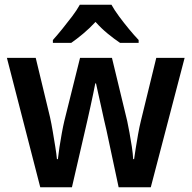

<svg xmlns="http://www.w3.org/2000/svg" viewBox="-20 -786 804 806"><path d="M427 -239Q423 -255 417 -282Q411 -309 404.5 -339Q398 -369 392 -395Q386 -421 383 -436H380Q377 -420 371.5 -393.5Q366 -367 359.5 -337.5Q353 -308 347 -281.5Q341 -255 337 -238L282 0H149L9 -543H130L190 -294Q196 -267 201.5 -234Q207 -201 212 -170.5Q217 -140 219 -118H223Q225 -138 229.5 -167.5Q234 -197 239.5 -227Q245 -257 250 -278L316 -543H450L514 -278Q518 -259 523.5 -229.5Q529 -200 533.5 -170Q538 -140 539 -118H543Q545 -134 549.5 -162Q554 -190 559.5 -221.5Q565 -253 572 -281L636 -543H755L613 0H478ZM448 -766Q460 -744 480 -717Q500 -690 521.5 -664Q543 -638 562 -618V-606H484Q460 -622 432.5 -644.5Q405 -667 381 -694Q356 -667 329 -644.5Q302 -622 279 -606H202V-618Q220 -638 241.5 -664.5Q263 -691 283 -717.5Q303 -744 315 -766Z"/></svg>

Font: Noto Sans Gujarati SemiCondensed SemiBold
Style: Regular
Weight: 600
Width: 4
Designer: Jelle Bosma - Monotype Design Team, Universal Thirst
Foundry: Monotype Imaging Inc.
Version: Version 2.106; ttfautohint (v1.8.4.7-5d5b)